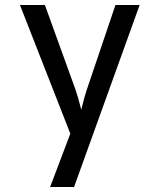

<svg xmlns="http://www.w3.org/2000/svg" viewBox="-20 -570 640 770"><path d="M181 180 262 -34 60 -550H160L283 -210Q293 -181 306 -130Q318 -181 328 -210L443 -550H540L277 180Z"/></svg>

Font: JetBrains Mono
Style: Regular
Weight: 400
Monospace: yes
Designer: Philipp Nurullin, Konstantin Bulenkov
Foundry: JetBrains
Version: Version 2.001;December 29, 2023;FontCreator 11.5.0.2427 32-b